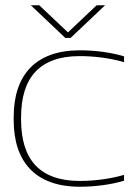

<svg xmlns="http://www.w3.org/2000/svg" viewBox="-20 -700 516 729"><path d="M32 -256V-244C32 -85 115 9 283 9C340 9 403 1 451 -14V-36C396 -20 335 -13 283 -13C131 -13 60 -94 60 -246V-254C60 -406 131 -487 283 -487C335 -487 396 -480 451 -464V-486C403 -501 340 -509 283 -509C115 -509 32 -415 32 -256ZM97 -680 228 -556H248L379 -680H347L238 -577L129 -680Z"/></svg>

Font: LT Wave Thin
Style: Regular
Weight: 100
Designer: Daniel Lyons
Version: Version 2.5 (Glyphs App)